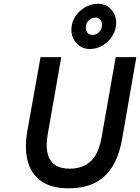

<svg xmlns="http://www.w3.org/2000/svg" viewBox="-20 -1010 760 1042"><path d="M352 12Q260.5 12 205 -26.2Q149.5 -64.5 130.5 -135Q111.5 -205.5 129 -303L200 -700H312.5L239 -281Q228.5 -221.5 237.8 -179.8Q247 -138 277 -116.2Q307 -94.5 359 -94.5Q398.5 -94.5 433.2 -109Q468 -123.5 493.8 -160.5Q519.5 -197.5 531.5 -265L608 -700H720L643 -257.5Q629.5 -180.5 602.8 -128.5Q576 -76.5 538 -45.5Q500 -14.5 453 -1.2Q406 12 352 12ZM468 -744Q424 -744 395.8 -775Q367.5 -806 367.5 -848.5Q367.5 -887.5 388.2 -919.8Q409 -952 441.8 -970.8Q474.5 -989.5 511.5 -989.5Q554.5 -989.5 582.5 -959.5Q610.5 -929.5 610.5 -886Q610.5 -847 589.8 -814.8Q569 -782.5 536.5 -763.2Q504 -744 468 -744ZM481.5 -820.5Q502 -820.5 517.8 -836.2Q533.5 -852 533.5 -876Q533.5 -893.5 523.8 -904Q514 -914.5 498 -914.5Q477.5 -914.5 461.5 -899.2Q445.5 -884 445.5 -859Q445.5 -842.5 455.2 -831.5Q465 -820.5 481.5 -820.5Z"/></svg>

Font: Overpass SemiBold
Style: Italic
Weight: 600
Italic angle: -10°
Designer: Delve Withrington, Dave Bailey, Thomas Jockin
Foundry: Delve Fonts LLC
Version: Version 4.000